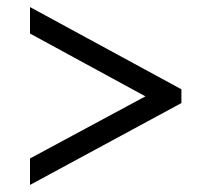

<svg xmlns="http://www.w3.org/2000/svg" viewBox="-20 -630 599 544"><path d="M65 -106V-181L392 -357L65 -535V-610L494 -377V-338Z"/></svg>

Font: Noto Serif NP Hmong SemiBold
Style: Regular
Weight: 600
Designer: Dalton Maag Ltd
Foundry: Dalton Maag Ltd
Version: Version 1.001; ttfautohint (v1.8.4.7-5d5b)